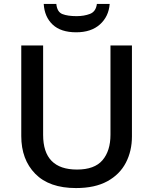

<svg xmlns="http://www.w3.org/2000/svg" viewBox="-20 -945 779 975"><path d="M650 -252Q650 -178 619 -118.5Q588 -59 525 -24.5Q462 10 366 10Q230 10 159 -62.5Q88 -135 88 -254V-714H199V-260Q199 -84 371 -84Q460 -84 500.5 -131.5Q541 -179 541 -261V-714H650ZM537 -925Q532 -861 487.5 -821Q443 -781 367 -781Q289 -781 247.5 -820Q206 -859 202 -925H266Q270 -884 297 -873.5Q324 -863 369 -863Q407 -863 437 -874.5Q467 -886 472 -925Z"/></svg>

Font: Noto Kufi Arabic Medium
Style: Regular
Weight: 500
Designer: Monotype Design Team, David Williams, Khaled Hosny
Foundry: Google LLC
Version: Version 2.109; ttfautohint (v1.8.4.7-5d5b)